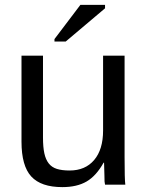

<svg xmlns="http://www.w3.org/2000/svg" viewBox="-20 -756 596 786"><path d="M156 -528V-193Q156 -154 161.5 -128.5Q167 -103 179.5 -87Q192 -71 213 -64.5Q234 -58 265 -58Q329 -58 365.5 -101Q402 -144 402 -222V-528H490V-113Q490 -21 493 0H410Q410 0 408 -13Q408 -24 407.5 -38Q407 -52 406 -90H404Q374 -36 334.5 -13Q295 10 235 10Q148 10 108 -33.5Q68 -77 68 -176V-528ZM203 -586V-596L309 -736H410V-722L249 -586Z"/></svg>

Font: Libra Sans
Style: Regular
Weight: 400
Foundry: Context Ltd
Version: Version 1.000; ttfautohint (v1.3)